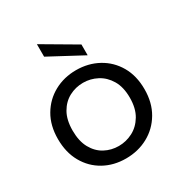

<svg xmlns="http://www.w3.org/2000/svg" viewBox="-183 -923 1007 1064"><g transform="rotate(-30 320.0 -391.0)"><path d="M317 7Q239 7 177 -27.5Q115 -62 79 -125.5Q43 -189 43 -275Q43 -361 80 -424Q117 -487 180 -521.5Q243 -556 320 -556Q398 -556 461 -521.5Q524 -487 560.5 -424Q597 -361 597 -275Q597 -189 559.5 -125.5Q522 -62 458.5 -27.5Q395 7 317 7ZM317 -73Q364 -73 406.5 -95Q449 -117 476 -162Q503 -207 503 -275Q503 -343 476.5 -387.5Q450 -432 408 -454Q366 -476 319 -476Q271 -476 229.5 -454Q188 -432 162.5 -387.5Q137 -343 137 -275Q137 -207 162 -162Q187 -117 228 -95Q269 -73 317 -73ZM205 -789 418 -664V-595L205 -709Z"/></g></svg>

Font: Parkinsans Light
Style: Regular
Weight: 400
Version: Version 1.000